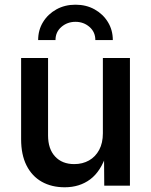

<svg xmlns="http://www.w3.org/2000/svg" viewBox="-20 -794 646 821"><path d="M256.8 6.8Q200.7 6.8 158.7 -16.8Q116.7 -40.5 93.5 -86.4Q70.3 -132.3 70.3 -198.7V-545.9H185.5V-214.8Q185.5 -157.2 215.6 -124.8Q245.6 -92.3 297.4 -92.3Q333 -92.3 360.6 -107.9Q388.2 -123.5 404.1 -153.1Q419.9 -182.6 419.9 -224.1V-545.9H535.6V0H425.8L424.8 -134.3H435.1Q411.1 -61 365.7 -27.1Q320.3 6.8 256.8 6.8ZM302.7 -773.9Q348.6 -773.9 384.5 -753.9Q420.4 -733.9 441.4 -699.7Q462.4 -665.5 462.4 -622.6H387.7Q387.7 -657.2 362.5 -679Q337.4 -700.7 302.7 -700.7Q268.1 -700.7 242.7 -679Q217.3 -657.2 217.3 -622.6H143.1Q143.1 -665.5 164.1 -699.7Q185.1 -733.9 221.2 -753.9Q257.3 -773.9 302.7 -773.9Z"/></svg>

Font: Inter
Style: 540
Weight: 540
Designer: Rasmus Andersson
Foundry: rsms
Version: Version 4.001;git-66647c0bb